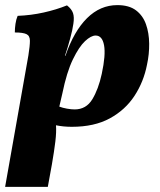

<svg xmlns="http://www.w3.org/2000/svg" viewBox="-24 -487 626 751"><path d="M-4 244 87 -270Q93 -308 93 -327.5Q93 -347 79.5 -353.5Q66 -360 34 -360Q34 -376 36.5 -393.5Q39 -411 45 -425Q97 -427 146.5 -438Q196 -449 238 -466Q256 -452 261.5 -436Q267 -420 263 -394Q260 -371 250 -334.5Q240 -298 232 -275L230 -269H232Q265 -365 316.5 -416Q368 -467 435 -467Q481 -467 508 -446.5Q535 -426 547 -392Q559 -358 559.5 -316.5Q560 -275 551 -234Q538 -167 502 -112Q466 -57 405.5 -24Q345 9 257 9Q224 9 195 3Q197 29 192.5 66.5Q188 104 179 156L163 244ZM220 -122 208 -70Q221 -65 238 -62Q255 -59 268 -59Q313 -59 337 -98.5Q361 -138 374 -198Q390 -272 383 -310Q376 -348 350 -348Q332 -348 308.5 -326Q285 -304 261 -254.5Q237 -205 220 -122Z"/></svg>

Font: Vollkorn ExtraBold
Style: Italic
Weight: 800
Italic angle: -11°
Designer: Friedrich Althausen
Foundry: Friedrich Althausen
Version: Version 5.000; ttfautohint (v1.8.3)